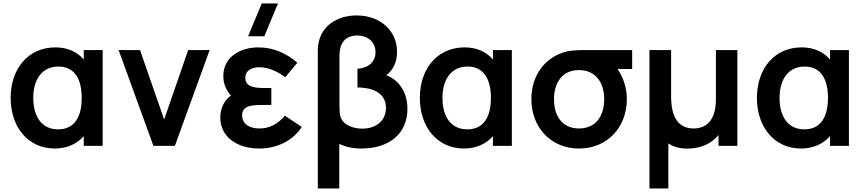

<svg xmlns="http://www.w3.org/2000/svg" viewBox="-20 -822 4874 1082"><path d="M289 15C357 15 414 -11 452 -55V0H558.5V-540H452V-486.5C415 -530 360.5 -555 292.5 -555C137.5 -555 40 -434 40 -270C40 -108 136 15 289 15ZM167.5 -269.5C167.5 -378 219.5 -447 309 -447C401 -447 440.5 -375.5 440.5 -270C440.5 -165.5 401 -93 307.5 -93C210 -93 167.5 -172 167.5 -269.5Z M844.5 0H965.5L1161.5 -540H1040.5L905 -148.5L769 -540H648.5Z M1440 15C1543 15 1632 -30.5 1680.5 -106.5L1585.5 -170C1547 -124 1500 -98 1442 -98C1381.5 -98 1344.5 -126.5 1344.5 -171.5C1344.5 -230 1404 -230.5 1469 -230.5H1509V-326H1469.5C1408.5 -326 1362.5 -334.5 1362.5 -383C1362.5 -426 1399.5 -443 1442.5 -443C1494.5 -443 1547.5 -417.5 1587.5 -386.5L1655.5 -468.5C1596 -521.5 1520 -555 1436.5 -555C1332.5 -555 1238.5 -500 1238.5 -394C1238.5 -353 1251.5 -317 1281.5 -283.5C1243 -256.5 1221.5 -211 1221.5 -159.5C1221.5 -46.5 1321.5 15 1440 15ZM1378 -617.5H1469.5L1546.5 -802.5H1455Z M1771 -540V240H1892V-11.5C1926.5 6 1968.5 15 2016.5 15C2174 15 2276 -68.5 2276 -209C2276 -303.5 2226.5 -372.5 2157 -398C2198.5 -429 2217.5 -477 2217.5 -530.5C2217.5 -650 2121.5 -735 1990 -735C1898 -735 1808.5 -692.5 1780 -599.5C1773.5 -577.5 1771 -558 1771 -540ZM1893 -221.5V-497.5C1893 -513.5 1893 -546.5 1905.5 -572.5C1922.5 -610 1960 -622 1993 -622C2048.5 -622 2096 -589 2096 -528C2096 -473 2058 -439.5 1994.5 -434.5V-329C2090 -328.5 2155 -292.5 2155 -214C2155 -142.5 2100.5 -97 2021.5 -97C1971.5 -97 1915.5 -116.5 1900 -161C1893.5 -180 1893 -208.5 1893 -221.5Z M2595 15C2663 15 2720 -11 2758 -55V0H2864.5V-540H2758V-486.5C2721 -530 2666.5 -555 2598.5 -555C2443.5 -555 2346 -434 2346 -270C2346 -108 2442 15 2595 15ZM2473.5 -269.5C2473.5 -378 2525.5 -447 2615 -447C2707 -447 2746.5 -375.5 2746.5 -270C2746.5 -165.5 2707 -93 2613.5 -93C2516 -93 2473.5 -172 2473.5 -269.5Z M3243 15C3403.5 15 3512.5 -106 3512.5 -263C3512.5 -328.5 3491.5 -388.5 3460 -433H3542.5V-540H3316.5C3256 -540 3209.5 -540 3175 -532C3052.5 -503 2974.5 -398 2974.5 -263C2974.5 -106.5 3082 15 3243 15ZM3102 -263C3102 -353 3146.5 -427.5 3243 -427C3337 -427 3385 -356 3385 -263C3385 -168.5 3337.5 -98 3243 -98C3151 -98 3102 -165 3102 -263Z M3640 240H3746.5V-14C3773.5 4.5 3809 15.5 3852.5 15.5C3930 15.5 3990 -13 4029 -61V0H4135.5V-540H4014.5V-262.5C4014.5 -131.5 3949.5 -98 3888.5 -98C3773 -98 3762 -213.5 3762 -280V-540H3640Z M4494.5 15C4562.5 15 4619.5 -11 4657.5 -55V0H4764V-540H4657.5V-486.5C4620.5 -530 4566 -555 4498 -555C4343 -555 4245.5 -434 4245.5 -270C4245.5 -108 4341.5 15 4494.5 15ZM4373 -269.5C4373 -378 4425 -447 4514.5 -447C4606.5 -447 4646 -375.5 4646 -270C4646 -165.5 4606.5 -93 4513 -93C4415.5 -93 4373 -172 4373 -269.5Z"/></svg>

Font: Manrope
Style: Bold
Weight: 700
Designer: Mikhail Sharanda
Foundry: Mikhail Sharanda
Version: Version 4.505;FEAKit 1.0